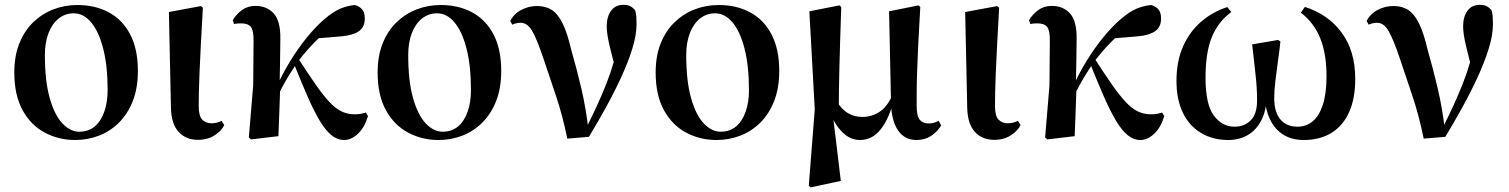

<svg xmlns="http://www.w3.org/2000/svg" viewBox="-20 -573 6352 808"><path d="M296.2 16.2Q226.5 16.2 168.1 -15.1Q109.6 -46.4 74.9 -109.5Q40.2 -172.7 40.2 -267.9Q40.2 -337.8 61.5 -390.7Q82.7 -443.6 119.8 -479.3Q156.8 -515 204.5 -533.5Q252.2 -551.9 305.6 -551.9Q380.8 -551.9 438.3 -520.8Q495.7 -489.7 528 -428Q560.3 -366.2 560.3 -274.3Q560.3 -202.9 539.1 -148.4Q517.8 -94 480.9 -57.2Q444 -20.5 396.4 -2.1Q348.8 16.2 296.2 16.2ZM313.4 -18.7Q352.5 -18.7 378.8 -41Q405.1 -63.3 419 -103.1Q432.9 -142.8 432.9 -193.3Q432.9 -296.1 414.3 -368.4Q395.8 -440.6 363.6 -478.8Q331.5 -517 290.1 -517Q254.5 -517 226.9 -495.1Q199.3 -473.2 184.1 -433.5Q168.9 -393.7 168.9 -341.7Q168.9 -231.8 189.3 -160.1Q209.6 -88.3 242.8 -53.5Q276 -18.7 313.4 -18.7Z M812.8 15.5Q762.4 15.5 731.6 -18.1Q700.9 -51.7 699.4 -119.2L690.8 -522.4L825.5 -547.4L833.7 -540.7Q828.3 -445.9 824.9 -378.9Q821.6 -311.9 819.6 -265.3Q817.6 -218.6 816.9 -185.7Q816.3 -152.8 816.3 -126.4Q816.3 -84 831.6 -69.1Q846.9 -54.2 869.5 -54.2Q883.7 -54.2 894 -57.2Q904.3 -60.2 912.8 -64.5L923.7 -46.8Q914 -24.2 884.4 -4.4Q854.8 15.5 812.8 15.5Z M1036.5 13.6 1027.2 5.6 1045.5 -213.7 1047.1 -402.7Q1047.3 -445.6 1035.3 -460.2Q1023.3 -474.7 993.9 -474.7Q986.3 -474.7 979.4 -474.1Q972.5 -473.5 965.2 -471.5L959.4 -488Q973.8 -512.4 997.8 -530.3Q1021.9 -548.2 1055.3 -548.2Q1102.8 -548.2 1131.8 -516.5Q1160.8 -484.9 1159.8 -409.8Q1159.8 -363.8 1158.6 -315.3Q1157.3 -266.7 1156.7 -218.7L1159.5 -214.9Q1157.7 -159.6 1155.7 -107Q1153.6 -54.3 1151.6 0ZM1144.1 -159.8 1127.9 -180.8H1133L1141.9 -203.3Q1167.3 -260 1200.4 -314.3Q1233.5 -368.7 1271.3 -415.1Q1309 -461.5 1346.2 -493.2Q1383.1 -524.4 1412 -536.5Q1441 -548.7 1473.2 -551.9Q1490.8 -547.5 1502.9 -534.6Q1515.1 -521.8 1515.1 -494.6Q1515.1 -459 1490.2 -441.7Q1465.3 -424.4 1418.2 -420.2L1305.8 -410.8L1390.3 -471.6Q1351.3 -441.7 1311.9 -403.1Q1272.5 -364.5 1231.7 -311.3L1227.1 -304.3Q1211.8 -281.2 1199 -260.6Q1186.1 -240 1173.2 -216.5Q1160.3 -193 1144.1 -159.8ZM1428.5 16.2Q1400.1 16.2 1375.2 -3.7Q1350.4 -23.7 1326.1 -64Q1301.9 -104.3 1275.1 -165.2Q1248.3 -226.2 1215.7 -307.8L1234.7 -327.6Q1276.7 -262.6 1308.1 -217.6Q1339.5 -172.6 1365.5 -144.7Q1391.5 -116.8 1416.9 -104.4Q1442.3 -91.9 1472.3 -91.9Q1488.5 -91.9 1500.2 -94.3Q1511.8 -96.7 1519.4 -99.3L1528.8 -84.4Q1512.9 -34.2 1485.2 -9Q1457.6 16.2 1428.5 16.2Z M1825.2 16.2Q1755.5 16.2 1697.1 -15.1Q1638.6 -46.4 1603.9 -109.5Q1569.2 -172.7 1569.2 -267.9Q1569.2 -337.8 1590.5 -390.7Q1611.7 -443.6 1648.8 -479.3Q1685.8 -515 1733.5 -533.5Q1781.2 -551.9 1834.6 -551.9Q1909.8 -551.9 1967.3 -520.8Q2024.7 -489.7 2057 -428Q2089.3 -366.2 2089.3 -274.3Q2089.3 -202.9 2068.1 -148.4Q2046.8 -94 2009.9 -57.2Q1973 -20.5 1925.4 -2.1Q1877.8 16.2 1825.2 16.2ZM1842.4 -18.7Q1881.5 -18.7 1907.8 -41Q1934.1 -63.3 1948 -103.1Q1961.9 -142.8 1961.9 -193.3Q1961.9 -296.1 1943.3 -368.4Q1924.8 -440.6 1892.6 -478.8Q1860.5 -517 1819.1 -517Q1783.5 -517 1755.9 -495.1Q1728.3 -473.2 1713.1 -433.5Q1697.9 -393.7 1697.9 -341.7Q1697.9 -231.8 1718.3 -160.1Q1738.6 -88.3 1771.8 -53.5Q1805 -18.7 1842.4 -18.7Z M2367.4 10.4Q2348 -85.1 2320.4 -167.9Q2292.8 -250.6 2267.4 -325.6Q2239.6 -408.5 2219.5 -442.8Q2199.4 -477.1 2171.3 -477.1Q2151.9 -477.1 2135.9 -469.1L2127.2 -484.7Q2143.4 -515.8 2174.5 -531.7Q2205.5 -547.7 2239.9 -547.7Q2277.3 -547.7 2303 -530.5Q2328.8 -513.4 2348.4 -473.1Q2368 -432.7 2384.2 -362.4Q2405.9 -288.2 2426.6 -200Q2447.3 -111.8 2457.2 -18.2H2439.1L2446.6 -33.3Q2472.1 -84.4 2493.3 -130.6Q2514.4 -176.8 2532.1 -221.5Q2549.8 -266.3 2563.4 -313.9Q2577 -361.6 2587.6 -415.3L2577.2 -256.3Q2557.1 -330.2 2545.2 -380.8Q2533.3 -431.4 2533.3 -462Q2533.3 -502.5 2551.5 -527.6Q2569.6 -552.7 2604 -552.7Q2620.5 -552.7 2631.3 -547.5Q2642 -542.3 2652.6 -530.7Q2656.8 -516.3 2657.8 -503Q2658.8 -489.8 2658.8 -471.2Q2658.8 -425.1 2640.8 -367.5Q2622.9 -310 2593.5 -246.5Q2564.2 -183 2528.8 -119Q2493.5 -55.1 2458.4 2.8Z M2995.2 16.2Q2925.5 16.2 2867.1 -15.1Q2808.6 -46.4 2773.9 -109.5Q2739.2 -172.7 2739.2 -267.9Q2739.2 -337.8 2760.5 -390.7Q2781.7 -443.6 2818.8 -479.3Q2855.8 -515 2903.5 -533.5Q2951.2 -551.9 3004.6 -551.9Q3079.8 -551.9 3137.3 -520.8Q3194.7 -489.7 3227 -428Q3259.3 -366.2 3259.3 -274.3Q3259.3 -202.9 3238.1 -148.4Q3216.8 -94 3179.9 -57.2Q3143 -20.5 3095.4 -2.1Q3047.8 16.2 2995.2 16.2ZM3012.4 -18.7Q3051.5 -18.7 3077.8 -41Q3104.1 -63.3 3118 -103.1Q3131.9 -142.8 3131.9 -193.3Q3131.9 -296.1 3113.3 -368.4Q3094.8 -440.6 3062.6 -478.8Q3030.5 -517 2989.1 -517Q2953.5 -517 2925.9 -495.1Q2898.3 -473.2 2883.1 -433.5Q2867.9 -393.7 2867.9 -341.7Q2867.9 -231.8 2888.3 -160.1Q2908.6 -88.3 2941.8 -53.5Q2975 -18.7 3012.4 -18.7Z M3383.6 209.1 3408.8 -112.8 3386 -525.4 3512.4 -550.4 3520.2 -543.7Q3517.4 -458.5 3515.4 -394.8Q3513.4 -331 3512.3 -281.3Q3511.2 -231.6 3510.5 -190.3Q3509.9 -148.9 3509.9 -108.5L3485.6 -84.9L3518.4 188.3L3392.4 215.4ZM3837 16.2Q3788.8 16.2 3761.3 -21.4Q3733.8 -59 3729.9 -128.4V-132.1L3721.5 -525.4L3845.6 -550.4L3852.9 -543.7Q3847.4 -454.3 3844.4 -388.6Q3841.4 -323 3839.7 -275.1Q3837.9 -227.1 3837.8 -192Q3837.6 -156.9 3837.6 -129.6Q3837.6 -84 3850.9 -68.7Q3864.1 -53.4 3889.1 -53.4Q3901.9 -53.4 3911.8 -56.8Q3921.7 -60.2 3930.3 -64.5L3940.9 -45.1Q3924.3 -17.8 3898 -0.8Q3871.7 16.2 3837 16.2ZM3599.1 16.2Q3558.2 16.2 3525.6 -16.1Q3493 -48.4 3474.6 -96.3H3471.8L3499.5 -148.8Q3522.1 -112.1 3549 -96.5Q3575.8 -80.9 3609.2 -80.9Q3646.6 -80.9 3678.9 -100.7Q3711.2 -120.5 3734.1 -169.2L3745.7 -156.5H3742.2Q3723.5 -76.9 3687.6 -30.4Q3651.8 16.2 3599.1 16.2Z M4163.8 15.5Q4113.4 15.5 4082.6 -18.1Q4051.9 -51.7 4050.4 -119.2L4041.8 -522.4L4176.5 -547.4L4184.7 -540.7Q4179.3 -445.9 4175.9 -378.9Q4172.6 -311.9 4170.6 -265.3Q4168.6 -218.6 4167.9 -185.7Q4167.3 -152.8 4167.3 -126.4Q4167.3 -84 4182.6 -69.1Q4197.9 -54.2 4220.5 -54.2Q4234.7 -54.2 4245 -57.2Q4255.3 -60.2 4263.8 -64.5L4274.7 -46.8Q4265 -24.2 4235.4 -4.4Q4205.8 15.5 4163.8 15.5Z M4387.5 13.6 4378.2 5.6 4396.5 -213.7 4398.1 -402.7Q4398.3 -445.6 4386.3 -460.2Q4374.3 -474.7 4344.9 -474.7Q4337.3 -474.7 4330.4 -474.1Q4323.5 -473.5 4316.2 -471.5L4310.4 -488Q4324.8 -512.4 4348.8 -530.3Q4372.9 -548.2 4406.3 -548.2Q4453.8 -548.2 4482.8 -516.5Q4511.8 -484.9 4510.8 -409.8Q4510.8 -363.8 4509.6 -315.3Q4508.3 -266.7 4507.7 -218.7L4510.5 -214.9Q4508.7 -159.6 4506.7 -107Q4504.6 -54.3 4502.6 0ZM4495.1 -159.8 4478.9 -180.8H4484L4492.9 -203.3Q4518.3 -260 4551.4 -314.3Q4584.5 -368.7 4622.3 -415.1Q4660 -461.5 4697.2 -493.2Q4734.1 -524.4 4763 -536.5Q4792 -548.7 4824.2 -551.9Q4841.8 -547.5 4853.9 -534.6Q4866.1 -521.8 4866.1 -494.6Q4866.1 -459 4841.2 -441.7Q4816.3 -424.4 4769.2 -420.2L4656.8 -410.8L4741.3 -471.6Q4702.3 -441.7 4662.9 -403.1Q4623.5 -364.5 4582.7 -311.3L4578.1 -304.3Q4562.8 -281.2 4550 -260.6Q4537.1 -240 4524.2 -216.5Q4511.3 -193 4495.1 -159.8ZM4779.5 16.2Q4751.1 16.2 4726.2 -3.7Q4701.4 -23.7 4677.1 -64Q4652.9 -104.3 4626.1 -165.2Q4599.3 -226.2 4566.7 -307.8L4585.7 -327.6Q4627.7 -262.6 4659.1 -217.6Q4690.5 -172.6 4716.5 -144.7Q4742.5 -116.8 4767.9 -104.4Q4793.3 -91.9 4823.3 -91.9Q4839.5 -91.9 4851.2 -94.3Q4862.8 -96.7 4870.4 -99.3L4879.8 -84.4Q4863.9 -34.2 4836.2 -9Q4808.6 16.2 4779.5 16.2Z M5149.8 16.2Q5083.5 16.2 5034.1 -13.6Q4984.6 -43.3 4957.8 -98.7Q4931 -154.1 4931 -232.3Q4931 -314.8 4958.4 -376.9Q4985.7 -439 5034 -481Q5082.3 -523 5144.8 -543.2L5161.7 -522.4Q5105.7 -480.8 5079.5 -416.2Q5053.3 -351.5 5053.3 -245.3Q5053.3 -134.2 5088 -87Q5122.6 -39.8 5176 -39.8Q5216.3 -39.8 5243.3 -66.4Q5270.2 -93 5270.2 -150.5Q5270.2 -205.9 5263.2 -263.8Q5256.2 -321.7 5249.6 -386.3L5358.2 -404.8L5368.4 -398.8Q5364.9 -363.7 5358.5 -319.1Q5352.1 -274.5 5347.2 -232.1Q5342.3 -189.8 5342.3 -159.4Q5342.3 -101.8 5368 -70.8Q5393.8 -39.8 5440.2 -39.8Q5476.6 -39.8 5503.9 -62.2Q5531.2 -84.6 5546.8 -131.8Q5562.4 -178.9 5562.4 -252.8Q5562.4 -346.1 5536.2 -411.5Q5509.9 -476.9 5454.4 -519.9L5471.3 -543.9Q5568.1 -513.4 5625.7 -436.3Q5683.3 -359.2 5683.3 -240.7Q5683.3 -157.4 5657.1 -100.1Q5631 -42.8 5582.4 -13.3Q5533.8 16.2 5466.3 16.2Q5393.2 16.2 5350 -31.9Q5306.7 -80 5300.6 -175.5H5311.4Q5310.3 -110.2 5288.6 -67.7Q5266.8 -25.2 5230.9 -4.5Q5195 16.2 5149.8 16.2Z M5971.4 10.4Q5952 -85.1 5924.4 -167.9Q5896.8 -250.6 5871.4 -325.6Q5843.6 -408.5 5823.5 -442.8Q5803.4 -477.1 5775.3 -477.1Q5755.9 -477.1 5739.9 -469.1L5731.2 -484.7Q5747.4 -515.8 5778.5 -531.7Q5809.5 -547.7 5843.9 -547.7Q5881.3 -547.7 5907 -530.5Q5932.8 -513.4 5952.4 -473.1Q5972 -432.7 5988.2 -362.4Q6009.9 -288.2 6030.6 -200Q6051.3 -111.8 6061.2 -18.2H6043.1L6050.6 -33.3Q6076.1 -84.4 6097.3 -130.6Q6118.4 -176.8 6136.1 -221.5Q6153.8 -266.3 6167.4 -313.9Q6181 -361.6 6191.6 -415.3L6181.2 -256.3Q6161.1 -330.2 6149.2 -380.8Q6137.3 -431.4 6137.3 -462Q6137.3 -502.5 6155.5 -527.6Q6173.6 -552.7 6208 -552.7Q6224.5 -552.7 6235.3 -547.5Q6246 -542.3 6256.6 -530.7Q6260.8 -516.3 6261.8 -503Q6262.8 -489.8 6262.8 -471.2Q6262.8 -425.1 6244.8 -367.5Q6226.9 -310 6197.5 -246.5Q6168.2 -183 6132.8 -119Q6097.5 -55.1 6062.4 2.8Z"/></svg>

Font: Noto Serif KR ExtraLight
Style: Regular
Weight: 200
Designer: Ryoko NISHIZUKA 西塚涼子 (kana & ideographs); Frank Grießhammer (Latin, Greek & Cyrillic); Wenlong ZHANG 张文龙 (bopomofo); San
Foundry: Adobe
Version: Version 2.002-H1;hotconv 1.1.0;makeotfexe 2.6.0